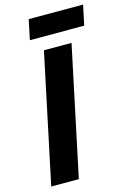

<svg xmlns="http://www.w3.org/2000/svg" viewBox="-132 -956 697 1021"><g transform="rotate(-15 216.0 -445.5)"><path d="M18.4 0 168.4 -710H320.4L170.4 0ZM110 -781 133.2 -890.8H432.4L409.2 -781Z"/></g></svg>

Font: Geist
Style: Italic
Weight: 400
Italic angle: -12°
Designer: Basement.studio, Andrés Briganti, Mateo Zaragoza
Foundry: Basement.studio, Vercel, Andrés Briganti, Guido Ferreyra, Mateo Zaragoza
Version: Version 1.500